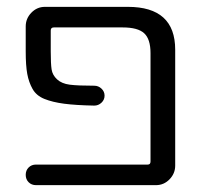

<svg xmlns="http://www.w3.org/2000/svg" viewBox="-20 -540 601 560"><path d="M411 -60Q419 -60 419 -69V-385Q419 -426 400.5 -443Q382 -460 338 -460H137Q128 -460 128 -451V-390Q128 -354 130.5 -337.5Q133 -321 146.5 -308.5Q160 -296 183.5 -293Q207 -290 255 -290Q267 -290 276 -281.5Q285 -273 285 -261Q285 -249 276 -240.5Q267 -232 255 -232Q201 -233 167 -237.5Q133 -242 109.5 -251.5Q86 -261 75 -280.5Q64 -300 59.5 -324.5Q55 -349 55 -390V-463Q55 -486 71.5 -503Q88 -520 111 -520H353Q491 -520 491 -395V-57Q491 -34 474.5 -17Q458 0 435 0H85Q72 0 63.5 -8.5Q55 -17 55 -30Q55 -43 63.5 -51.5Q72 -60 85 -60Z"/></svg>

Font: Rounded Mplus 1c
Style: Regular
Weight: 400
Version: Version 1.059.20150529